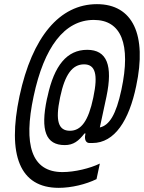

<svg xmlns="http://www.w3.org/2000/svg" viewBox="-20 -699 693 925"><path d="M445 164 461 89C414 112 340 130 281 130C131 130 92 -2 142 -235C192 -471 290 -603 432 -603C564 -603 612 -487 565 -267C539 -145 506 -95 461 -85L493 -234C524 -383 496 -459 400 -459C303 -459 241 -384 209 -234L206 -222C174 -70 201 0 292 0C334 0 359 -20 387 -56H392L391 -51C386 -28 393 -10 411 -10H425C533 -10 602 -120 636 -284C689 -531 620 -679 447 -679C267 -679 135 -521 74 -236C14 48 75 206 263 206C324 206 394 189 445 164ZM269 -227 270 -232C293 -341 329 -389 385 -389C439 -389 453 -341 430 -232L429 -227C406 -117 371 -69 317 -69C261 -69 246 -117 269 -227Z"/></svg>

Font: LT Wave Mono
Style: Italic
Weight: 400
Designer: Daniel Lyons
Version: Version 2.5 (Glyphs App)